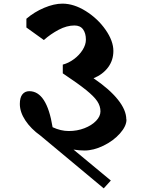

<svg xmlns="http://www.w3.org/2000/svg" viewBox="-20 -816 797 1055"><path d="M444 11Q417 11 384 6L589 176L550 219L202 -71Q150 -108 119.5 -154Q89 -200 89 -245Q89 -280 103 -297.5Q117 -315 141 -315Q237 -315 269 -117Q314 -96 358 -96Q404 -96 444 -111.5Q484 -127 508 -152Q532 -177 532 -204Q532 -233 514.5 -259.5Q497 -286 453 -321.5Q409 -357 325 -413V-461Q356 -469 385.5 -490.5Q415 -512 433.5 -541Q452 -570 452 -598Q452 -633 436.5 -654.5Q421 -676 389 -676Q347 -676 302.5 -652.5Q258 -629 221 -596L125 -665V-713Q168 -750 222.5 -773Q277 -796 323 -796Q386 -796 451.5 -755Q517 -714 560 -652.5Q603 -591 603 -536Q603 -485 574 -446Q545 -407 494 -386Q581 -327 627.5 -269Q674 -211 674 -160L675 -159Q675 -123 639 -82.5Q603 -42 548.5 -15.5Q494 11 444 11Z"/></svg>

Font: Inknut Antiqua SemiBold
Style: Regular
Weight: 600
Designer: Claus Eggers Sørensen
Foundry: Claus Eggers Sørensen
Version: Version 1.003; ttfautohint (v1.8.2) -l 8 -r 50 -G 200 -x 14 